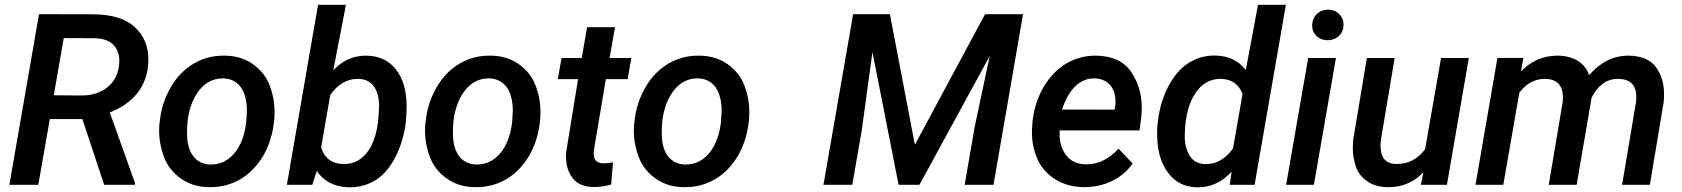

<svg xmlns="http://www.w3.org/2000/svg" viewBox="-20 -770 7009 800"><path d="M414.1 0H542L542.5 -7.3L437.5 -301.3C535.2 -339.8 589.8 -408.2 597.2 -500C597.7 -507.8 598.1 -515.6 598.1 -522.9C598.1 -578.1 579.1 -623 540.5 -658.2C502 -692.9 443.8 -710.4 366.7 -710.4L142.6 -710.9L19 0H139.6L187.5 -273.9H323.2ZM245.6 -611.3 374.5 -610.8C411.1 -609.4 437 -600.1 453.1 -582.5C469.2 -564.9 477.1 -543 477.1 -517.1C477.1 -509.8 476.6 -502.4 475.6 -494.6C470.7 -457 454.1 -427.2 426.3 -405.3C397.9 -383.3 362.8 -372.1 320.8 -372.1L204.1 -373Z M644.5 -255.9C643.6 -245.1 643.1 -234.9 643.1 -224.6C643.1 -188 649.9 -151.4 663.6 -115.2C677.2 -79.1 700.7 -49.3 733.4 -26.4C766.1 -2.9 804.7 9.3 849.6 9.8C852.1 9.8 854.5 9.8 857.4 9.8C902.3 9.8 943.8 -1.5 981.9 -23.4C1020 -45.9 1051.8 -78.6 1077.1 -121.6C1102.1 -164.6 1117.2 -213.9 1122.6 -270C1123.5 -281.7 1124 -293 1124 -303.7C1124 -340.3 1117.7 -377 1104 -412.6C1090.8 -448.7 1067.4 -478.5 1034.7 -502C1002 -525.4 962.9 -537.6 917.5 -538.1C915 -538.1 912.6 -538.1 910.2 -538.1C865.2 -538.1 824.2 -526.9 786.1 -504.4C748 -481.9 716.8 -449.7 691.9 -407.2C667 -364.7 651.4 -317.9 646 -266.1ZM759.8 -199.2C759.3 -205.1 759.3 -211.4 759.3 -218.3C759.3 -231.9 759.8 -248 761.7 -266.1C766.1 -305.7 777.3 -340.3 794.4 -370.6C822.3 -418.9 860.4 -443.4 907.7 -443.4C909.2 -443.4 910.2 -443.4 911.6 -443.4C974.6 -440.9 1008.8 -391.1 1008.8 -307.6L1005.9 -259.8C999 -205.1 982.4 -162.1 956.1 -130.9C929.7 -100.1 897 -84.5 858.9 -84.5C857.9 -84.5 856.4 -84.5 855.5 -84.5C796.9 -86.4 763.2 -130.9 759.8 -199.2Z M1670.9 -261.7C1673.3 -287.1 1674.3 -308.6 1674.3 -326.7C1674.3 -329.1 1674.3 -331.5 1674.3 -333.5C1672.9 -396.5 1657.7 -445.8 1628.9 -481.9C1600.1 -518.1 1560.1 -536.6 1508.8 -538.1C1507.3 -538.1 1505.4 -538.1 1503.9 -538.1C1452.1 -538.1 1406.7 -517.6 1368.7 -477.1L1421.4 -750H1305.2L1175.3 0H1281.2L1299.8 -57.6C1329.6 -13.7 1374 8.8 1433.1 10.3C1435.1 10.3 1437 10.3 1438.5 10.3C1477.5 10.3 1513.7 0 1545.9 -20C1578.1 -40.5 1605.5 -72.8 1627.9 -116.2C1649.9 -159.7 1664.6 -208 1670.9 -261.7ZM1559.6 -327.1C1559.1 -311.5 1557.6 -290 1555.2 -262.2C1541 -149.4 1488.8 -86.4 1413.6 -86.4C1412.6 -86.4 1411.1 -86.4 1410.2 -86.4C1362.8 -87.9 1332 -110.8 1317.9 -155.3L1356 -374C1387.2 -418.9 1425.3 -441.4 1470.2 -441.4C1471.7 -441.4 1472.7 -441.4 1474.1 -441.4C1529.3 -439.9 1559.6 -397.9 1559.6 -327.1Z M1752.4 -255.9C1751.5 -245.1 1751 -234.9 1751 -224.6C1751 -188 1757.8 -151.4 1771.5 -115.2C1785.2 -79.1 1808.6 -49.3 1841.3 -26.4C1874 -2.9 1912.6 9.3 1957.5 9.8C1960 9.8 1962.4 9.8 1965.3 9.8C2010.3 9.8 2051.8 -1.5 2089.8 -23.4C2127.9 -45.9 2159.7 -78.6 2185.1 -121.6C2210 -164.6 2225.1 -213.9 2230.5 -270C2231.4 -281.7 2231.9 -293 2231.9 -303.7C2231.9 -340.3 2225.6 -377 2211.9 -412.6C2198.7 -448.7 2175.3 -478.5 2142.6 -502C2109.9 -525.4 2070.8 -537.6 2025.4 -538.1C2022.9 -538.1 2020.5 -538.1 2018.1 -538.1C1973.1 -538.1 1932.1 -526.9 1894 -504.4C1856 -481.9 1824.7 -449.7 1799.8 -407.2C1774.9 -364.7 1759.3 -317.9 1753.9 -266.1ZM1867.7 -199.2C1867.2 -205.1 1867.2 -211.4 1867.2 -218.3C1867.2 -231.9 1867.7 -248 1869.6 -266.1C1874 -305.7 1885.3 -340.3 1902.3 -370.6C1930.2 -418.9 1968.3 -443.4 2015.6 -443.4C2017.1 -443.4 2018.1 -443.4 2019.5 -443.4C2082.5 -440.9 2116.7 -391.1 2116.7 -307.6L2113.8 -259.8C2106.9 -205.1 2090.3 -162.1 2064 -130.9C2037.6 -100.1 2004.9 -84.5 1966.8 -84.5C1965.8 -84.5 1964.4 -84.5 1963.4 -84.5C1904.8 -86.4 1871.1 -130.9 1867.7 -199.2Z M2426.3 -656.7 2403.8 -528.3H2319.8L2304.2 -440.4H2388.7L2339.4 -138.7C2338.4 -130.9 2338.4 -123.5 2338.4 -116.2C2338.4 -82 2347.2 -53.2 2365.7 -28.3C2383.8 -3.9 2413.1 8.8 2453.6 9.3C2478 9.3 2502.4 5.9 2526.4 -1L2534.2 -93.8C2519 -90.8 2505.4 -89.4 2493.2 -89.4C2469.2 -90.3 2456.1 -101.6 2454.1 -122.6C2453.6 -125 2453.6 -127.9 2453.6 -130.9C2453.6 -135.3 2454.1 -139.6 2454.6 -144.5L2504.4 -440.4H2595.2L2610.4 -528.3H2520L2542.5 -656.7Z M2622.6 -255.9C2621.6 -245.1 2621.1 -234.9 2621.1 -224.6C2621.1 -188 2627.9 -151.4 2641.6 -115.2C2655.3 -79.1 2678.7 -49.3 2711.4 -26.4C2744.1 -2.9 2782.7 9.3 2827.6 9.8C2830.1 9.8 2832.5 9.8 2835.4 9.8C2880.4 9.8 2921.9 -1.5 2960 -23.4C2998 -45.9 3029.8 -78.6 3055.2 -121.6C3080.1 -164.6 3095.2 -213.9 3100.6 -270C3101.6 -281.7 3102.1 -293 3102.1 -303.7C3102.1 -340.3 3095.7 -377 3082 -412.6C3068.8 -448.7 3045.4 -478.5 3012.7 -502C2980 -525.4 2940.9 -537.6 2895.5 -538.1C2893.1 -538.1 2890.6 -538.1 2888.2 -538.1C2843.3 -538.1 2802.2 -526.9 2764.2 -504.4C2726.1 -481.9 2694.8 -449.7 2669.9 -407.2C2645 -364.7 2629.4 -317.9 2624 -266.1ZM2737.8 -199.2C2737.3 -205.1 2737.3 -211.4 2737.3 -218.3C2737.3 -231.9 2737.8 -248 2739.7 -266.1C2744.1 -305.7 2755.4 -340.3 2772.5 -370.6C2800.3 -418.9 2838.4 -443.4 2885.7 -443.4C2887.2 -443.4 2888.2 -443.4 2889.6 -443.4C2952.6 -440.9 2986.8 -391.1 2986.8 -307.6L2983.9 -259.8C2977.1 -205.1 2960.4 -162.1 2934.1 -130.9C2907.7 -100.1 2875 -84.5 2836.9 -84.5C2835.9 -84.5 2834.5 -84.5 2833.5 -84.5C2774.9 -86.4 2741.2 -130.9 2737.8 -199.2Z M3534.7 -710.9 3411.1 0H3531.2L3570.8 -228L3615.2 -553.2L3724.1 0H3811L4104 -537.1L4041 -240.7L3999.5 0H4119.6L4242.7 -710.9H4084.5L3792 -167L3688 -710.9Z M4493.2 9.8C4494.6 9.8 4496.1 9.8 4497.6 9.8C4539.1 9.8 4577.1 1.5 4612.8 -15.6C4648.4 -32.7 4677.2 -57.1 4699.2 -88.9L4640.6 -150.4C4600.1 -106.9 4556.2 -85.4 4508.3 -85.4C4506.3 -85.4 4504.9 -85.4 4502.9 -85.4C4468.3 -85.9 4441.4 -98.6 4422.9 -122.6C4404.3 -146.5 4395 -175.8 4395 -210.9C4395 -215.8 4395 -221.2 4395.5 -226.6H4728L4734.9 -277.3C4736.3 -292.5 4737.3 -307.1 4737.3 -321.3C4737.3 -378.4 4722.2 -428.2 4692.4 -471.7C4662.6 -514.6 4614.7 -536.6 4548.8 -538.1C4546.9 -538.1 4544.9 -538.1 4543 -538.1C4501 -538.1 4460.9 -527.3 4423.8 -505.9C4386.2 -483.9 4355 -451.7 4329.6 -409.2C4303.7 -366.2 4288.1 -317.9 4282.2 -264.2L4280.8 -244.1C4279.8 -234.9 4279.8 -226.1 4279.8 -216.8C4279.8 -180.2 4287.1 -144.5 4301.3 -109.9C4315.9 -75.2 4340.3 -46.9 4374 -24.9C4407.7 -2.9 4447.3 8.8 4493.2 9.8ZM4542.5 -443.4C4588.9 -441.4 4619.1 -413.6 4626.5 -367.2C4627.4 -360.4 4627.9 -354 4627.9 -347.2C4627.9 -339.4 4627.4 -331.5 4626 -323.2L4624 -313L4404.8 -313.5C4434.6 -399.9 4479.5 -443.4 4538.6 -443.4C4540 -443.4 4541 -443.4 4542.5 -443.4Z M4803.2 -254.4C4801.8 -241.7 4801.3 -228.5 4801.3 -215.3C4801.3 -208.5 4801.3 -202.1 4801.8 -195.3C4804.2 -133.3 4819.8 -84 4849.6 -46.9C4878.9 -9.3 4918 9.8 4967.3 10.3C4968.8 10.3 4970.2 10.3 4972.2 10.3C5025.4 10.3 5071.8 -11.2 5111.8 -54.7L5104 0H5207.5L5337.9 -750H5221.7L5170.9 -478.5C5140.6 -517.1 5098.6 -537.1 5044.9 -538.6C5043 -538.6 5041.5 -538.6 5039.6 -538.6C5000.5 -538.6 4964.8 -528.3 4932.1 -507.3C4899.4 -486.3 4871.6 -454.6 4848.6 -411.1C4825.7 -367.7 4811 -318.8 4804.7 -264.6ZM4917 -219.2C4919.4 -288.1 4934.1 -342.3 4960.9 -381.8C4987.3 -421.4 5022 -441.4 5064.5 -441.4C5065.4 -441.4 5066.9 -441.4 5068.4 -441.4C5112.3 -439.9 5142.1 -418.9 5157.2 -378.4L5117.7 -151.4C5085.9 -107.9 5048.8 -86.4 5005.9 -86.4C5004.4 -86.4 5003.4 -86.4 5002 -86.4C4972.7 -86.9 4951.2 -98.6 4937.5 -120.6C4923.3 -143.1 4916.5 -170.4 4916.5 -203.6C4916.5 -208.5 4916.5 -213.9 4917 -219.2Z M5447.3 -663.6C5447.3 -646 5453.6 -631.3 5465.8 -619.6C5478 -608.4 5493.2 -602.5 5510.3 -602.5C5511.2 -602.5 5512.2 -602.5 5513.2 -602.5C5532.2 -603 5547.9 -609.4 5560.1 -621.6C5572.3 -633.8 5578.1 -648.9 5578.1 -667.5C5578.1 -685.1 5571.8 -699.7 5559.6 -711.9C5547.4 -723.6 5532.7 -729.5 5515.1 -729.5C5514.2 -729.5 5513.2 -729.5 5512.2 -729.5C5492.2 -729 5476.6 -722.2 5464.8 -709.5C5453.1 -696.8 5447.3 -681.6 5447.3 -663.6ZM5546.4 -528.3H5430.7L5338.9 0H5454.6Z M5900.4 0H6008.8L6100.1 -528.3H5984.4L5918 -148.4C5887.7 -107.4 5848.6 -86.9 5800.8 -86.9C5798.3 -86.9 5796.4 -86.9 5793.9 -86.9C5756.3 -88.4 5736.3 -109.4 5732.9 -149.9C5732.4 -154.8 5732.4 -159.7 5732.4 -164.6C5732.4 -171.4 5732.4 -178.2 5733.4 -185.1L5791 -528.3H5675.3L5618.2 -186.5C5617.2 -175.3 5616.7 -164.1 5616.7 -153.8C5616.7 -127.9 5620.6 -102.5 5628.9 -77.6C5637.2 -52.7 5652.3 -31.7 5675.3 -15.6C5697.8 0.5 5726.1 9.3 5760.3 9.8C5762.2 9.8 5763.7 9.8 5765.6 9.8C5823.2 9.8 5871.6 -10.7 5910.6 -52.2Z M6219.2 -528.3 6127.9 0H6243.7L6310.5 -383.3C6338.9 -421.9 6374.5 -441.4 6417 -441.4C6417.5 -441.4 6418.5 -441.4 6418.9 -441.4C6461.9 -440.4 6485.8 -420.4 6491.2 -380.9C6491.7 -375.5 6492.2 -370.1 6492.2 -364.3C6492.2 -356.9 6491.7 -349.6 6490.7 -341.8L6433.1 0H6549.3L6609.9 -352.1L6611.3 -362.8C6638.2 -415 6674.8 -441.4 6721.2 -441.4C6722.2 -441.4 6723.6 -441.4 6724.6 -441.4C6767.6 -440.4 6791.5 -420.9 6796.9 -382.8C6797.4 -377.4 6797.9 -372.1 6797.9 -366.2C6797.9 -358.9 6797.4 -351.1 6796.4 -343.3L6738.8 0H6854.5L6911.6 -342.3C6913.1 -354.5 6913.6 -366.2 6913.6 -377.4C6913.6 -421.9 6902.3 -459.5 6879.9 -490.2C6857.4 -521 6820.3 -536.6 6769 -538.1C6767.6 -538.1 6766.1 -538.1 6764.6 -538.1C6703.1 -538.1 6648.9 -511.2 6601.1 -457C6585.4 -505.4 6540 -536.6 6473.6 -538.1C6472.2 -538.1 6470.2 -538.1 6468.8 -538.1C6410.2 -538.1 6359.9 -516.1 6317.4 -472.7L6327.6 -528.8Z"/></svg>

Font: Roboto Medium
Style: Italic
Weight: 500
Italic angle: -12°
Designer: Google
Version: Version 2.137; 2017